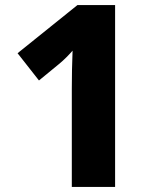

<svg xmlns="http://www.w3.org/2000/svg" viewBox="-20 -785 612 754"><path d="M432 -51V-765H284L49 -576L133 -469L211 -533C232 -550 253 -572 265 -586C263 -541 262 -480 262 -437V-51Z"/></svg>

Font: Noto Sans Tamil UI ExtraBold
Style: Regular
Weight: 800
Designer: Jelle Bosma - Monotype Design Team
Foundry: Monotype Imaging Inc.
Version: Version 2.004